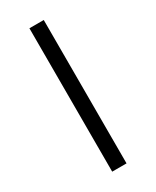

<svg xmlns="http://www.w3.org/2000/svg" viewBox="-160 -642 560 690"><g transform="rotate(-30 120.0 -297.5)"><path d="M90.5 0V-595H150V0Z"/></g></svg>

Font: Encode Sans SC Light
Style: Regular
Weight: 300
Version: Version 3.002